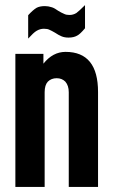

<svg xmlns="http://www.w3.org/2000/svg" viewBox="-20 -742 449 762"><path d="M41 -528.3H152.3V-489.3Q189.5 -536.1 240.2 -536.1Q369.1 -536.1 369.1 -377V0H252.9V-376Q252.9 -402.3 239.3 -418Q225.6 -431.6 205.1 -431.6Q183.6 -431.6 169.9 -418Q157.2 -404.3 157.2 -376V0H41ZM91.8 -681.6Q110.4 -702.1 125 -710.9Q137.7 -717.8 158.2 -717.8Q171.9 -717.8 186.5 -712.9Q192.4 -710.9 198.2 -707.5Q204.1 -704.1 210.9 -699.2Q223.6 -691.4 235.4 -686.5Q243.2 -682.6 255.9 -682.6Q270.5 -682.6 283.2 -690.4Q293.9 -698.2 317.4 -721.7V-629.9Q297.9 -606.4 286.1 -600.6Q272.5 -592.8 252 -592.8Q236.3 -592.8 224.6 -597.7Q212.9 -602.5 198.2 -612.3Q191.4 -616.2 186 -619.1Q180.7 -622.1 175.8 -624Q168 -627.9 154.3 -627.9Q139.6 -627.9 126 -620.1Q119.1 -616.2 110.8 -608.4Q102.5 -600.6 91.8 -588.9Z"/></svg>

Font: Dinish Condensed
Style: Bold
Weight: 700
Width: 3
Designer: Bert Driehuis
Foundry: Playbeing
Version: Version 3.006; git-39231f3c-release